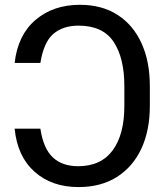

<svg xmlns="http://www.w3.org/2000/svg" viewBox="-20 -757 674 787"><path d="M40 -229.5H145.5Q157.7 -148.4 196.3 -112.1Q234.9 -75.7 300.3 -75.7Q393.6 -75.7 441.7 -140.6Q489.7 -205.6 489.7 -322.3V-404.3Q489.7 -519.5 445.6 -585.7Q401.4 -651.9 302.2 -651.9Q238.3 -651.9 198.7 -618.2Q159.2 -584.5 145.5 -499H40Q52.7 -612.8 125.2 -675Q197.8 -737.3 307.6 -737.3Q397.9 -737.3 461.9 -696Q525.9 -654.8 560.1 -579.8Q594.2 -504.9 594.2 -404.3V-323.2Q594.2 -221.7 559.1 -147Q523.9 -72.3 458.5 -31.2Q393.1 9.8 302.2 9.8Q191.9 9.8 121.6 -53Q51.3 -115.7 40 -229.5Z"/></svg>

Font: Inter-Regular
Style: Regular
Weight: 400
Designer: Rasmus Andersson
Foundry: rsms
Version: Version 4.000;git-a52131595